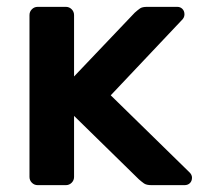

<svg xmlns="http://www.w3.org/2000/svg" viewBox="-20 -540 591 560"><path d="M90 0Q80 0 73 -7Q66 -14 66 -24V-496Q66 -506 73 -513Q80 -520 90 -520H172Q182 -520 189 -513Q196 -506 196 -496V-317L373 -503Q382 -511 388.5 -515.5Q395 -520 409 -520H497Q506 -520 512 -514Q518 -508 518 -498Q518 -488 509 -480L303 -262L531 -39Q540 -31 540 -22Q540 -12 534 -6Q528 0 518 0H422Q407 0 400 -5Q393 -10 385 -17L196 -202V-24Q196 -14 189 -7Q182 0 172 0Z"/></svg>

Font: Rubik Medium
Style: Regular
Weight: 500
Designer: Hubert and Fischer
Foundry: Hubert and Fischer
Version: Version 2.300; ttfautohint (v1.8.4.7-5d5b);gftools[0.9.30]